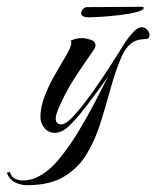

<svg xmlns="http://www.w3.org/2000/svg" viewBox="-101 -387 460 565"><path d="M-21 158Q-40 158 -57 149.5Q-74 141 -81 121L-72 119Q-68 133 -57.5 138.5Q-47 144 -34 144Q-9 144 11 133Q42 118 72 82Q102 46 129.5 0.5Q157 -45 179.5 -88.5Q202 -132 217 -162Q209 -150 191.5 -126Q174 -102 153 -74.5Q132 -47 112.5 -26.5Q93 -6 81 -1Q69 4 61 4Q42 4 30 -10Q18 -24 18 -43Q18 -73 31.5 -107Q45 -141 63.5 -172Q82 -203 95.5 -227Q109 -251 109 -261Q109 -266 106 -267Q124 -275 139 -275Q149 -275 164.5 -270.5Q180 -266 180 -253Q180 -249 178 -245.5Q176 -242 174 -239Q145 -198 117.5 -155.5Q90 -113 70 -65Q68 -59 65.5 -52.5Q63 -46 63 -38Q63 -21 80 -21Q91 -21 109.5 -39.5Q128 -58 150 -87Q172 -116 193 -147Q214 -178 230.5 -204Q247 -230 254 -241Q259 -250 269.5 -265.5Q280 -281 292.5 -294Q305 -307 316 -307Q325 -307 332 -299.5Q339 -292 339 -284Q339 -272 327 -272Q302 -272 286 -260Q270 -248 259 -225Q239 -180 225 -128.5Q211 -77 195 -26Q179 25 154 66.5Q129 108 87 133Q45 158 -21 158ZM161 -336Q154 -336 146 -338Q138 -340 138 -349Q138 -355 143.5 -360.5Q149 -366 155 -366L316 -367Q317 -367 319.5 -366.5Q322 -366 322 -364Q322 -357 301 -351.5Q280 -346 250.5 -342.5Q221 -339 195.5 -337.5Q170 -336 161 -336Z"/></svg>

Font: Caramel
Style: Regular
Weight: 400
Designer: Robert E. Leuschke
Foundry: Robert E. Leuschke
Version: Version 1.010